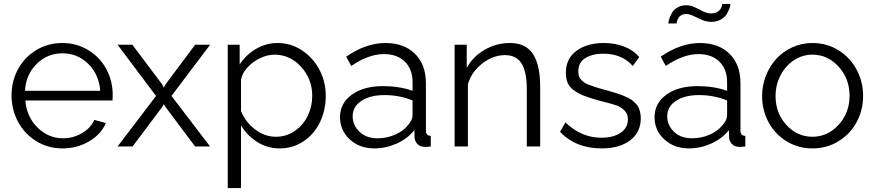

<svg xmlns="http://www.w3.org/2000/svg" viewBox="-20 -750 4478 983"><path d="M299.8 9.8Q226.1 9.8 165.8 -27.3Q105.5 -64.5 72.3 -126.7Q39.1 -189 39.1 -262.2Q39.1 -334.5 72.3 -395.8Q105.5 -457 165.5 -493.4Q225.6 -529.8 298.8 -529.8Q373 -529.8 432.9 -492.9Q492.7 -456.1 524.9 -395.3Q557.1 -334.5 557.1 -263.2Q557.1 -240.7 556.2 -235.8H109.9Q116.2 -152.3 171.9 -97.2Q227.5 -42 303.2 -42Q354.5 -42 399.4 -68.1Q444.3 -94.2 462.9 -136.2L522 -120.1Q497.6 -62.5 436.3 -26.4Q375 9.8 299.8 9.8ZM107.9 -285.2H493.2Q486.8 -369.1 431.9 -423.1Q377 -477.1 299.8 -477.1Q222.7 -477.1 167.7 -422.9Q112.8 -368.7 107.9 -285.2Z M657.7 -521 811 -316.9 818.8 -301.8 826.7 -316.9 979 -521H1055.7L857.9 -258.8L1055.7 0H979L826.7 -203.1L818.8 -216.8L811 -203.1L658.7 0H582L778.8 -258.8L582 -521Z M1213.9 -107.9V212.9H1146V-521H1207V-419.9Q1239.3 -469.7 1291 -499.8Q1342.8 -529.8 1400.9 -529.8Q1470.2 -529.8 1527.6 -491.2Q1585 -452.6 1616.5 -390.9Q1647.9 -329.1 1647.9 -259.8Q1647.9 -186.5 1618.4 -125Q1588.9 -63.5 1534.4 -26.9Q1480 9.8 1411.6 9.8Q1349.1 9.8 1297.6 -22.7Q1246.1 -55.2 1213.9 -107.9ZM1578.6 -259.8Q1578.6 -344.7 1522 -407.5Q1465.3 -470.2 1384.8 -470.2Q1350.6 -470.2 1313 -452.9Q1275.4 -435.5 1247.1 -404.8Q1218.8 -374 1213.9 -340.8V-181.2Q1237.3 -124 1286.6 -86.9Q1335.9 -49.8 1392.6 -49.8Q1446.8 -49.8 1490.2 -80.3Q1533.7 -110.8 1556.2 -158.4Q1578.6 -206.1 1578.6 -259.8Z M1720.7 -149.9Q1720.7 -221.7 1781.5 -265.4Q1842.3 -309.1 1940.4 -309.1Q2024.4 -309.1 2092.3 -285.2V-329.1Q2092.3 -395.5 2053 -434.3Q2013.7 -473.1 1945.3 -473.1Q1866.7 -473.1 1778.3 -412.1L1752.4 -460Q1854 -529.8 1952.6 -529.8Q2048.8 -529.8 2104.7 -474.6Q2160.6 -419.4 2160.6 -323.2V-82Q2160.6 -67.9 2166.5 -61.5Q2172.4 -55.2 2185.5 -54.2V0Q2161.1 2.9 2154.3 2Q2130.4 1.5 2116.9 -12.9Q2103.5 -27.3 2102.5 -45.9L2101.6 -84Q2066.9 -40 2011.2 -15.1Q1955.6 9.8 1896.5 9.8Q1820.8 9.8 1770.8 -36.4Q1720.7 -82.5 1720.7 -149.9ZM2069.3 -109.9Q2092.3 -135.7 2092.3 -160.2V-235.8Q2024.4 -263.2 1948.7 -263.2Q1875 -263.2 1830.3 -233.6Q1785.6 -204.1 1785.6 -154.8Q1785.6 -108.9 1820.3 -75.4Q1855 -42 1912.6 -42Q1960.9 -42 2003.4 -60.8Q2045.9 -79.6 2069.3 -109.9Z M2745.6 0H2677.2V-291Q2677.2 -382.8 2650.1 -425.3Q2623 -467.8 2565.4 -467.8Q2504.4 -467.8 2449.2 -425Q2394 -382.3 2375.5 -318.8V0H2307.6V-521H2369.6V-402.8Q2401.4 -460.4 2461.2 -495.1Q2521 -529.8 2590.3 -529.8Q2632.8 -529.8 2663.3 -514.4Q2693.8 -499 2711.7 -468.8Q2729.5 -438.5 2737.5 -398.4Q2745.6 -358.4 2745.6 -305.2Z M3061 9.8Q2927.7 9.8 2847.2 -75.2L2875 -123Q2957 -44.9 3058.1 -44.9Q3120.1 -44.9 3157.5 -70.1Q3194.8 -95.2 3194.8 -140.1Q3194.8 -167.5 3176.3 -185.3Q3157.7 -203.1 3136.2 -210.4Q3114.7 -217.8 3061.5 -231.4Q3047.9 -234.9 3041 -236.8Q2997.1 -249 2969.2 -260Q2941.4 -271 2918.9 -287.1Q2896.5 -303.2 2886.7 -325Q2877 -346.7 2877 -377Q2877 -449.7 2931.2 -489.7Q2985.4 -529.8 3071.8 -529.8Q3130.4 -529.8 3177.2 -511Q3224.1 -492.2 3252.9 -458L3219.7 -412.1Q3165.5 -475.1 3067.9 -475.1Q3014.2 -475.1 2977.5 -453.1Q2940.9 -431.2 2940.9 -384.8Q2940.9 -371.1 2943.8 -360.6Q2946.8 -350.1 2955.3 -341.6Q2963.9 -333 2971.7 -327.4Q2979.5 -321.8 2997.1 -315.2Q3014.6 -308.6 3027.3 -304.4Q3040 -300.3 3065.9 -293Q3090.8 -286.1 3104.2 -282.5Q3117.7 -278.8 3138.2 -272.2Q3158.7 -265.6 3169.7 -261Q3180.7 -256.3 3195.8 -249Q3210.9 -241.7 3219 -234.9Q3227.1 -228 3236.3 -218.3Q3245.6 -208.5 3250 -198Q3254.4 -187.5 3257.6 -174.1Q3260.7 -160.6 3260.7 -145Q3260.7 -72.8 3206.3 -31.5Q3151.9 9.8 3061 9.8Z M3493.7 -678.2Q3478.5 -678.2 3467.5 -671.6Q3456.5 -665 3451.9 -655.5Q3447.3 -646 3445.6 -639.6Q3443.8 -633.3 3443.8 -629.9H3401.9Q3401.9 -637.7 3405.8 -650.9Q3409.7 -664.1 3418.7 -681.4Q3427.7 -698.7 3447.3 -710.9Q3466.8 -723.1 3492.7 -723.1Q3516.1 -723.1 3537.8 -712.6Q3559.6 -702.1 3580.1 -691.7Q3600.6 -681.2 3621.1 -681.2Q3635.7 -681.2 3646.7 -686Q3657.7 -690.9 3663.3 -697.3Q3668.9 -703.6 3672.6 -711.2Q3676.3 -718.8 3677 -723.1Q3677.7 -727.5 3677.7 -730H3719.7Q3719.7 -722.7 3715.6 -709.7Q3711.4 -696.8 3701.7 -679.7Q3691.9 -662.6 3671.1 -650.4Q3650.4 -638.2 3622.1 -638.2Q3596.7 -638.2 3573.5 -648.2Q3550.3 -658.2 3530.5 -668.2Q3510.7 -678.2 3493.7 -678.2ZM3331.1 -149.9Q3331.1 -221.7 3391.8 -265.4Q3452.6 -309.1 3550.8 -309.1Q3634.8 -309.1 3702.6 -285.2V-329.1Q3702.6 -395.5 3663.3 -434.3Q3624 -473.1 3555.7 -473.1Q3477.1 -473.1 3388.7 -412.1L3362.8 -460Q3464.4 -529.8 3563 -529.8Q3659.2 -529.8 3715.1 -474.6Q3771 -419.4 3771 -323.2V-82Q3771 -67.9 3776.9 -61.5Q3782.7 -55.2 3795.9 -54.2V0Q3771.5 2.9 3764.6 2Q3740.7 1.5 3727.3 -12.9Q3713.9 -27.3 3712.9 -45.9L3711.9 -84Q3677.2 -40 3621.6 -15.1Q3565.9 9.8 3506.8 9.8Q3431.2 9.8 3381.1 -36.4Q3331.1 -82.5 3331.1 -149.9ZM3679.7 -109.9Q3702.6 -135.7 3702.6 -160.2V-235.8Q3634.8 -263.2 3559.1 -263.2Q3485.4 -263.2 3440.7 -233.6Q3396 -204.1 3396 -154.8Q3396 -108.9 3430.7 -75.4Q3465.3 -42 3522.9 -42Q3571.3 -42 3613.8 -60.8Q3656.2 -79.6 3679.7 -109.9Z M3881.8 -258.8Q3881.8 -313 3901.4 -362.5Q3920.9 -412.1 3954.6 -449Q3988.3 -485.8 4036.6 -507.8Q4085 -529.8 4139.6 -529.8Q4212.9 -529.8 4272.7 -492.7Q4332.5 -455.6 4365.7 -393.6Q4398.9 -331.5 4398.9 -258.8Q4398.9 -186.5 4366 -125.2Q4333 -64 4273.2 -27.1Q4213.4 9.8 4139.6 9.8Q4065.9 9.8 4006.3 -27.1Q3946.8 -64 3914.3 -125.2Q3881.8 -186.5 3881.8 -258.8ZM4139.6 -470.2Q4088.9 -470.2 4045.4 -441.9Q4002 -413.6 3976.3 -364.5Q3950.7 -315.4 3950.7 -257.8Q3950.7 -170.9 4006.1 -110.4Q4061.5 -49.8 4139.6 -49.8Q4217.8 -49.8 4273.7 -111.3Q4329.6 -172.9 4329.6 -259.8Q4329.6 -346.7 4273.7 -408.4Q4217.8 -470.2 4139.6 -470.2Z"/></svg>

Font: Rawline
Style: Regular
Weight: 400
Designer: Matt McInerney, Pablo Impallari, Rodrigo Fuenzalida
Foundry: Matt McInerney, Pablo Impallari, Rodrigo Fuenzalida
Version: Version 4.020;PS 004.020;hotconv 1.0.88;makeotf.lib2.5.64775